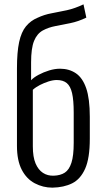

<svg xmlns="http://www.w3.org/2000/svg" viewBox="-20 -854 479 883"><path d="M221 9Q178 9 140 -11Q102 -31 80 -73.5Q58 -116 58 -183V-539Q58 -614 68 -660.5Q78 -707 99.5 -733Q121 -759 152 -772Q184 -787 217.5 -793Q251 -799 287.5 -807Q324 -815 364 -834L377 -773Q340 -755 303 -747.5Q266 -740 234.5 -734Q203 -728 177 -714Q150 -699 136.5 -665.5Q123 -632 123 -567V-485Q135 -498 157.5 -510Q180 -522 206 -530Q232 -538 256 -538Q298 -538 329 -517Q360 -496 376.5 -448Q393 -400 393 -317V-216Q393 -126 371.5 -78Q350 -30 312 -11Q274 8 221 9ZM227 -46Q258 -47 278 -60Q298 -73 308.5 -105.5Q319 -138 319 -197V-336Q319 -393 311.5 -425.5Q304 -458 287 -472Q270 -486 241 -486Q224 -486 203.5 -479.5Q183 -473 163.5 -463Q144 -453 131 -441V-181Q131 -132 143.5 -102.5Q156 -73 177.5 -59Q199 -45 227 -46Z"/></svg>

Font: Oswald Light
Style: Regular
Weight: 300
Designer: Vernon Adams
Foundry: Vernon Adams
Version: Version 4.103;gftools[0.9.33.dev8+g029e19f]